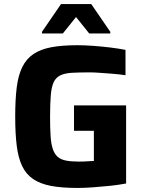

<svg xmlns="http://www.w3.org/2000/svg" viewBox="-20 -919 707 947"><path d="M362 8Q285 8 232 -2Q179 -12 144 -35.5Q109 -59 89.5 -99.5Q70 -140 62.5 -200Q55 -260 55 -344Q55 -428 62.5 -488Q70 -548 90 -588.5Q110 -629 145 -652.5Q180 -676 233 -686Q286 -696 362 -696Q396 -696 438 -693Q480 -690 521.5 -685Q563 -680 599 -673V-548Q565 -553 531.5 -555.5Q498 -558 470 -560Q442 -562 424 -562Q370 -562 335 -560Q300 -558 278 -547.5Q256 -537 245 -514Q234 -491 230.5 -449.5Q227 -408 227 -344Q227 -287 229.5 -248Q232 -209 240.5 -184Q249 -159 264.5 -145.5Q280 -132 305.5 -127Q331 -122 368 -122Q380 -122 394 -122.5Q408 -123 421 -124Q434 -125 443 -125V-274H345V-399H602V-14Q566 -7 523 -2.5Q480 2 438 5Q396 8 362 8ZM187 -754V-762L281 -899H430L524 -762V-754H420L355 -835L290 -754Z"/></svg>

Font: Saira Thin
Style: Bold
Weight: 700
Version: Version 1.101